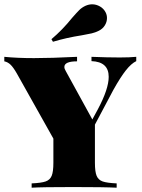

<svg xmlns="http://www.w3.org/2000/svg" viewBox="-21 -872 658 892"><path d="M612 -608V-588Q589 -577 564 -545.5Q539 -514 506 -455L420 -293V-116Q420 -74 428 -55Q436 -36 456 -29Q476 -22 521 -20V0Q466 -3 319 -3Q174 -3 126 0V-20Q171 -22 191 -29Q211 -36 219 -55Q227 -74 227 -116V-228L57 -531Q41 -559 28 -571.5Q15 -584 -1 -587V-608Q60 -602 137 -602Q215 -602 337 -608V-587Q278 -587 278 -561Q278 -552 285 -541L408 -317L434 -365Q484 -459 484 -515Q484 -585 404 -588V-608Q479 -605 535 -605Q582 -605 612 -608ZM407 -852Q426 -852 443.5 -842Q461 -832 470 -814Q476 -802 476 -788Q476 -770 466 -754Q456 -738 438 -729Q422 -721 405 -717Q388 -713 359 -708Q288 -697 225 -678L218 -690Q270 -734 314 -789Q335 -813 347 -825Q359 -837 376 -845Q392 -852 407 -852Z"/></svg>

Font: Playfair Display SC Black
Style: Regular
Weight: 900
Designer: Claus Eggers Sørensen
Foundry: Claus Eggers Sørensen
Version: Version 1.200; ttfautohint (v1.6)